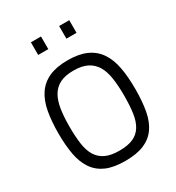

<svg xmlns="http://www.w3.org/2000/svg" viewBox="-215 -1044 1085 1184"><g transform="rotate(-30 328.0 -452.5)"><path d="M328 -63Q388 -63 426 -80Q464 -97 485.5 -132Q507 -167 514.5 -219.5Q522 -272 522 -344Q522 -413 514 -467Q506 -521 484.5 -557.5Q463 -594 425 -613.5Q387 -633 328 -633Q268 -633 230.5 -614Q193 -595 171.5 -558Q150 -521 142 -467Q134 -413 134 -344Q134 -275 141.5 -222Q149 -169 170.5 -134Q192 -99 230 -81Q268 -63 328 -63ZM328 10Q247 10 194.5 -12.5Q142 -35 110.5 -80Q79 -125 66.5 -191Q54 -257 54 -344Q54 -430 66.5 -497.5Q79 -565 110.5 -611.5Q142 -658 195 -682Q248 -706 328 -706Q408 -706 461 -682Q514 -658 545.5 -611.5Q577 -565 589.5 -498Q602 -431 602 -344Q602 -255 589.5 -188.5Q577 -122 545.5 -78Q514 -34 461.5 -12Q409 10 328 10ZM188 -915H260V-825H188ZM389 -915H461V-825H389Z"/></g></svg>

Font: TitilliumText22L 400 wt
Style: 400 wt
Weight: 400
Designer: Campivisivi
Foundry: Campivisivi
Version: 1.000